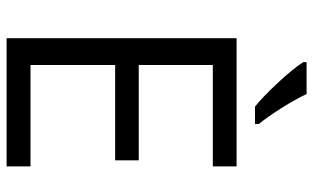

<svg xmlns="http://www.w3.org/2000/svg" viewBox="-208 -764 971 596"><g transform="rotate(90 278.0 -465.5)"><path d="M496.1 0H98.1V-713.9H496.1V-640.1H181.2V-410.2H477.1V-336.9H181.2V-74.2H496.1ZM364.3 -771H310.5Q278.8 -796.4 235.4 -843.3Q191.9 -890.1 172.4 -920.9V-931.2H271.5Q287.1 -897.5 314.9 -853.3Q342.8 -809.1 364.3 -783.2Z"/></g></svg>

Font: HunimalSansv1.5
Style: Regular
Weight: 400
Foundry: Ascender Corporation
Version: Version 1.10